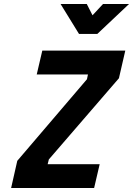

<svg xmlns="http://www.w3.org/2000/svg" viewBox="-20 -947 670 967"><path d="M423 -572 418 -548 67 -137 36 0H454L482 -120H220L226 -144L579 -553L611 -692H193L165 -572ZM499 -927 446 -870 417 -927H285L378 -776H470L630 -927Z"/></svg>

Font: RazerF5
Style: Bold Italic
Weight: 700
Foundry: Razer Inc.
Version: Version 2